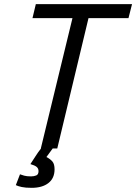

<svg xmlns="http://www.w3.org/2000/svg" viewBox="-20 -713 654 922"><path d="M132 189Q102 189 84 185Q66 181 56 176L76 124Q84 127 96 130.5Q108 134 129 134Q143 134 154 129.5Q165 125 165 109Q165 96 156 88.5Q147 81 126 75Q136 60 150 38Q164 16 177 0H176L328 -626H136L152 -693H614L597 -626H405L255 0H233L203 41Q222 51 232 63Q242 75 242 100Q242 143 212.5 166Q183 189 132 189Z"/></svg>

Font: Ubuntu Sans Mono
Style: Italic
Weight: 400
Italic angle: -13.5°
Monospace: yes
Designer: Dalton Maag Ltd
Foundry: Dalton Maag Ltd
Version: Version 1.006